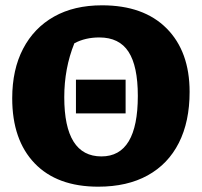

<svg xmlns="http://www.w3.org/2000/svg" viewBox="-20 -690 760 723"><path d="M350 13Q195 13 110.5 -75Q26 -163 26 -320Q26 -428 67 -506.5Q108 -585 183.5 -627.5Q259 -670 364 -670Q521 -670 607.5 -583Q694 -496 694 -344Q694 -232 653.5 -152Q613 -72 536 -29.5Q459 13 350 13ZM362 -101Q499 -101 499 -329Q499 -441 464 -495Q429 -549 354 -549Q301 -549 260 -527Q222 -433 222 -324Q222 -101 362 -101ZM266 -263V-390H453V-263Z"/></svg>

Font: Piazzolla SC ExtraBold
Style: Regular
Weight: 800
Designer: Juan Pablo del Peral
Foundry: Huerta Tipografica
Version: Version 1.330